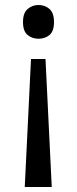

<svg xmlns="http://www.w3.org/2000/svg" viewBox="-20 -566 309 768"><path d="M104 -330H162L187 182H79ZM196 -478Q196 -441 178 -426Q160 -411 134 -411Q109 -411 90.5 -426Q72 -441 72 -478Q72 -514 90.5 -530Q109 -546 134 -546Q160 -546 178 -530Q196 -514 196 -478Z"/></svg>

Font: Noto Sans Sora Sompeng
Style: Regular
Weight: 400
Designer: Monotype Design Team. David Williams.
Foundry: Monotype Imaging Inc.
Version: Version 2.101